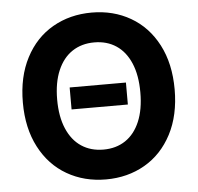

<svg xmlns="http://www.w3.org/2000/svg" viewBox="-52 -770 857 833"><g transform="rotate(-5 376.5 -353.5)"><path d="M499 -305.7H253.9V-401.4H499ZM377 9.8Q282.2 9.8 207 -33.7Q131.8 -77.1 88.9 -159.4Q45.9 -241.7 45.9 -353.5Q45.9 -465.8 88.9 -548.1Q131.8 -630.4 207 -673.6Q282.2 -716.8 377 -716.8Q471.2 -716.8 546.1 -673.6Q621.1 -630.4 664.1 -548.1Q707 -465.8 707 -353.5Q707 -241.2 664.1 -158.9Q621.1 -76.7 546.1 -33.4Q471.2 9.8 377 9.8ZM377 -586.9Q321.8 -586.9 281 -559.8Q240.2 -532.7 217.8 -480.2Q195.3 -427.7 195.3 -353.5Q195.3 -279.3 217.8 -226.8Q240.2 -174.3 281 -147.2Q321.8 -120.1 377 -120.1Q432.1 -120.1 472.7 -147.2Q513.2 -174.3 535.4 -226.6Q557.6 -278.8 557.6 -353.5Q557.6 -428.2 535.4 -480.5Q513.2 -532.7 472.7 -559.8Q432.1 -586.9 377 -586.9Z"/></g></svg>

Font: Pretendard Std
Style: Bold
Weight: 700
Designer: Base glyphs from Inter by Rasmus Andersson; Hangeul glyphs from Noto Sans CJK(Source Han Sans) by Jang Soo-young and Kan
Foundry: Kil Hyung-jin
Version: Version 1.309